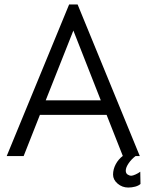

<svg xmlns="http://www.w3.org/2000/svg" viewBox="-20 -700 657 861"><path d="M290 -680H328L607 0H531L458 -185H159L86 0H10ZM432 -250 309 -563 185 -250ZM487 83Q487 59 499 36.5Q511 14 531 -1H589Q570 13 557 32Q544 51 544 65Q544 77 552 82.5Q560 88 569 88Q575 88 587.5 82.5Q600 77 609 70L610 125Q601 133 586 137Q571 141 555 141Q528 141 507.5 123.5Q487 106 487 83Z"/></svg>

Font: Teachers[wght]
Style: Regular
Weight: 400
Designer: Alfredo Marco Pradil & Chank Diesel
Version: Version 1.000;Glyphs 3.1.2 (3151)